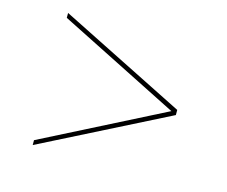

<svg xmlns="http://www.w3.org/2000/svg" viewBox="-86 -720 958 811"><g transform="rotate(15 393.0 -315.0)"><path d="M117.5 -603.8 668.8 -327.5V-305L117.5 -26.2V-47.5L646.2 -316.2L117.5 -582.5Z"/></g></svg>

Font: Now Thin
Style: Regular
Weight: 250
Designer: Alfredo Marco Pradil
Foundry: Alfredo Marco Pradil
Version: Version 1.002;PS 001.002;hotconv 1.0.88;makeotf.lib2.5.64775